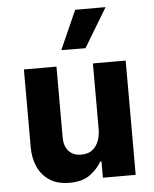

<svg xmlns="http://www.w3.org/2000/svg" viewBox="-55 -830 711 887"><g transform="rotate(-5 300.5 -387.0)"><path d="M359 -603 247 -604 327 -784H468ZM232 10Q176 10 139.5 -14Q103 -38 85 -78.5Q67 -119 67 -170V-530H218V-200Q218 -162 238.5 -138.5Q259 -115 297 -115Q330 -115 349.5 -131Q369 -147 378 -172Q387 -197 387 -225V-530H539V0H387V-75H381Q364 -44 328.5 -17Q293 10 232 10Z"/></g></svg>

Font: Be Vietnam Pro
Style: Bold
Weight: 700
Designer: Lam Bao, Tony Le, Vietanh Nguyen
Foundry: Yellow Type Foundry
Version: Version 1.002; ttfautohint (v1.8.3)